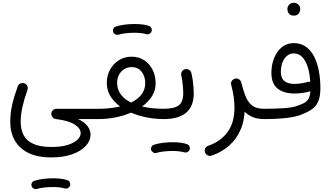

<svg xmlns="http://www.w3.org/2000/svg" viewBox="-20 -829 2342 1360"><path d="M52.6 34.3Q52.6 108.6 84.4 165.3Q116.2 222 180.7 254Q245.1 286 343.1 286Q427.9 286 490.2 264.1Q552.6 242.2 586.9 205.4Q621.3 168.5 621.3 124.1Q621.3 91.7 599.3 63.4Q577.3 35 533.4 14.5H678.7Q694.2 14.5 704.6 3.8Q715 -7 715 -22Q715 -37.4 704.6 -47.9Q694.2 -58.5 678.7 -58.5H380.1Q364.4 -58.5 353.3 -46.9Q342.2 -35.3 343.6 -19.3Q344.8 -6.3 353.8 3.1Q362.8 12.6 375.6 14.3Q466.5 25.2 509 52.9Q551.6 80.7 551.6 113.9Q551.6 139.1 527.8 161.5Q504 183.9 458.2 198Q412.4 212 345.5 212Q265.9 212 217.7 190.8Q169.5 169.5 148 129.4Q126.5 89.2 126.5 32.7Q126.5 -16 139.3 -73Q152 -129.9 174.5 -192Q179.5 -206.2 173.1 -220.1Q166.7 -233.9 152.5 -239Q138.2 -244 124.4 -237.7Q110.5 -231.4 105.5 -217.2Q80.5 -149.4 66.5 -88.1Q52.6 -26.7 52.6 34.3ZM203.7 489Q207.2 500.2 218.4 506.5Q229.5 512.9 241.3 509.4Q261.5 502.7 292.4 499.3Q323.3 495.8 356.9 495.8Q365.6 495.8 372.5 491.5Q379.5 487.3 383.7 480.1Q387.9 473 387.9 464.8Q387.9 452 378.8 442.9Q369.7 433.8 356.9 433.8Q321.9 433.8 286.1 438.2Q250.2 442.6 223.9 451.5Q211.7 455.1 206 466.1Q200.3 477.1 203.7 489ZM325.9 464.8Q325.9 477.5 335.1 486.7Q344.2 495.8 356.9 495.8Q380.4 495.8 402.6 498.4Q424.9 501.1 438.7 505.6Q445.4 507.3 451.8 506.3Q458.2 505.4 463.7 501.6Q469.1 497.9 472.9 492.2Q480.2 481 476.5 468Q472.8 455 460.9 448.7Q442.6 441.5 415.6 437.6Q388.6 433.8 356.9 433.8Q344.2 433.8 335.1 442.9Q325.9 452 325.9 464.8Z M642.2 -22Q642.2 -7 653 3.8Q663.8 14.5 678.7 14.5Q751.7 14.5 823.4 -2.9Q895 -20.4 953.6 -53.5Q1012.1 -86.6 1047.2 -133.7Q1082.3 -180.8 1082.3 -240.2Q1082.3 -291.7 1061 -334.3Q1039.7 -376.9 1001.5 -402.2Q963.3 -427.5 912.4 -427.5Q861.8 -427.5 822 -402.5Q782.2 -377.5 759.4 -335.4Q736.6 -293.2 736.6 -241.7Q736.6 -182.1 770.8 -134.6Q805 -87.2 862.7 -54Q920.5 -20.7 992.3 -3.1Q1064.1 14.5 1139.2 14.5H1139.6Q1155.1 14.5 1165.5 3.8Q1176 -7 1176 -22Q1176 -37.4 1165.5 -47.9Q1155.1 -58.5 1139.6 -58.5H1139.2Q1070.3 -58.5 1010.5 -69.7Q950.6 -80.9 905.5 -103.7Q860.5 -126.5 835.1 -161Q809.6 -195.5 809.6 -241.7Q809.6 -273.4 822.7 -298.6Q835.7 -323.8 859 -338.7Q882.3 -353.5 912.4 -353.5Q957.3 -353.5 983 -321Q1008.7 -288.5 1008.7 -240.2Q1008.7 -194.3 982.4 -160.1Q956.1 -125.9 910.2 -103.4Q864.4 -80.9 804.8 -69.7Q745.3 -58.5 678.7 -58.5Q663.8 -58.5 653 -47.9Q642.2 -37.4 642.2 -22ZM781.3 -603.8Q784.9 -592.6 796 -586.2Q807.1 -579.9 819 -583.4Q839.2 -590 870.1 -593.5Q900.9 -597 934.6 -597Q943.2 -597 950.2 -601.2Q957.1 -605.5 961.3 -612.6Q965.6 -619.8 965.6 -628Q965.6 -640.7 956.5 -649.9Q947.3 -659 934.6 -659Q899.5 -659 863.7 -654.6Q827.9 -650.2 801.6 -641.3Q789.4 -637.7 783.7 -626.7Q778 -615.7 781.3 -603.8ZM903.6 -628Q903.6 -615.2 912.7 -606.1Q921.8 -597 934.6 -597Q958.1 -597 980.3 -594.3Q1002.5 -591.7 1016.4 -587.2Q1023 -585.5 1029.4 -586.5Q1035.8 -587.4 1041.3 -591.1Q1046.8 -594.8 1050.5 -600.5Q1057.9 -611.8 1054.1 -624.8Q1050.4 -637.8 1038.5 -644Q1020.3 -651.3 993.3 -655.2Q966.2 -659 934.6 -659Q921.8 -659 912.7 -649.9Q903.6 -640.7 903.6 -628Z M1103.1 -22Q1103.1 -7 1113.9 3.8Q1124.7 14.5 1139.6 14.5Q1244.6 14.5 1298.6 -30.6Q1352.5 -75.7 1352.5 -169.6Q1352.5 -186.6 1350.8 -209.8Q1349.1 -233 1345.5 -258.8Q1341.9 -284.5 1336.2 -308.8Q1333.6 -323.8 1321.4 -332.7Q1309.3 -341.7 1294.3 -339.4Q1279.4 -337.2 1270.4 -324.8Q1261.5 -312.5 1263.5 -297.5Q1268.7 -275.5 1271.9 -251.3Q1275 -227.2 1276.5 -205.7Q1278 -184.2 1278 -169.9Q1278 -105.5 1245.1 -82Q1212.2 -58.5 1139.6 -58.5Q1124.7 -58.5 1113.9 -47.9Q1103.1 -37.4 1103.1 -22ZM1050.8 233.6Q1054.4 244.8 1065.5 251.2Q1076.7 257.5 1088.5 254Q1108.7 247.4 1139.6 243.9Q1170.5 240.4 1204.1 240.4Q1212.8 240.4 1219.7 236.2Q1226.6 231.9 1230.9 224.8Q1235.1 217.6 1235.1 209.4Q1235.1 196.7 1226 187.5Q1216.9 178.4 1204.1 178.4Q1169.1 178.4 1133.2 182.8Q1097.4 187.2 1071.1 196.1Q1058.9 199.7 1053.2 210.7Q1047.5 221.7 1050.8 233.6ZM1173.1 209.4Q1173.1 222.2 1182.2 231.3Q1191.3 240.4 1204.1 240.4Q1227.6 240.4 1249.8 243.1Q1272 245.7 1285.9 250.2Q1292.5 251.9 1299 250.9Q1305.4 250 1310.8 246.3Q1316.3 242.6 1320.1 236.9Q1327.4 225.6 1323.7 212.6Q1319.9 199.6 1308 193.4Q1289.8 186.1 1262.8 182.3Q1235.8 178.4 1204.1 178.4Q1191.3 178.4 1182.2 187.5Q1173.1 196.7 1173.1 209.4Z M1640.7 -270.5Q1629.5 -266.4 1621.6 -255Q1613.6 -243.6 1617.9 -227.2Q1640.9 -140 1640.9 -68.4Q1640.9 40.6 1591.1 107.5Q1541.2 174.4 1454.9 203.4Q1442.6 207.5 1434.8 220Q1426.9 232.5 1432.1 249.6Q1436 262.6 1449.3 270.6Q1462.6 278.5 1478.7 273.3Q1549.3 249.6 1602.1 203.4Q1655 157.2 1684.3 89.1Q1713.6 20.9 1713.6 -68.4Q1713.6 -151.2 1688.9 -245.4Q1686.8 -254.6 1679.7 -261.8Q1672.7 -268.9 1662.7 -271.9Q1652.6 -274.8 1640.7 -270.5ZM1617.6 -228Q1632.2 -178.3 1650.6 -134.3Q1669 -90.3 1695.3 -56.9Q1721.6 -23.4 1759.4 -4.4Q1797.3 14.5 1850.6 14.5H1851.1Q1866.5 14.5 1877 3.8Q1887.4 -7 1887.4 -22Q1887.4 -37.4 1877 -47.9Q1866.5 -58.5 1851.1 -58.5H1850.6Q1811.3 -58.5 1785.2 -70.5Q1759.2 -82.5 1742 -106.2Q1724.9 -129.9 1712.7 -164.7Q1700.5 -199.5 1689.1 -244.7Q1685.3 -259.1 1672.4 -267.5Q1659.5 -275.8 1645 -272.1Q1635.3 -269.8 1627.8 -262.8Q1620.4 -255.7 1617.3 -246.6Q1614.3 -237.5 1617.6 -228Z M1814.6 -22Q1814.6 -7 1825.3 3.8Q1836.1 14.5 1851.1 14.5Q1944 14.5 2017.6 5.6Q2091.2 -3.4 2134.8 -25.8Q2174.9 -41.9 2200.3 -64Q2225.6 -86 2237.5 -119.5Q2249.4 -153.1 2249.4 -203.3Q2249.4 -271.1 2238 -329.3Q2226.6 -387.6 2203.5 -431.2Q2180.4 -474.7 2144.9 -499.2Q2109.4 -523.7 2060.9 -523.7Q2011.5 -523.7 1976 -494.5Q1940.5 -465.3 1921.4 -417.3Q1902.4 -369.3 1902.4 -312.7Q1902.4 -237.1 1945.9 -201.8Q1989.4 -166.6 2066.9 -166.6Q2093.4 -166.6 2123.1 -170.8Q2152.7 -175 2180.3 -182.9Q2194.1 -186.5 2201.2 -199.6Q2208.3 -212.7 2203.4 -226.8Q2199.6 -238.9 2187.7 -245.8Q2175.8 -252.8 2162.2 -249.3Q2138.4 -242.5 2113 -238.6Q2087.6 -234.6 2066.2 -234.6Q2020.6 -234.6 1995 -254.6Q1969.4 -274.7 1969.4 -321.7Q1969.4 -354.6 1980 -384.1Q1990.7 -413.6 2011.1 -432.1Q2031.6 -450.6 2060.5 -450.6Q2091.7 -450.6 2114 -431.2Q2136.3 -411.9 2150.9 -377.8Q2165.6 -343.6 2172.5 -298.5Q2179.3 -253.4 2179.3 -202Q2179.3 -163.8 2170.6 -141Q2161.9 -118.3 2142.6 -105Q2123.3 -91.8 2091.5 -81.6Q2058.5 -67.7 1996.6 -63.1Q1934.6 -58.5 1851.1 -58.5Q1836.1 -58.5 1825.3 -47.9Q1814.6 -37.4 1814.6 -22ZM2015.8 -766.2Q2015.8 -755.5 2019.1 -745.7Q2022.9 -735 2032.6 -726.7Q2042.3 -718.4 2060.5 -718.4Q2078.7 -718.4 2088.8 -726.3Q2098.8 -734.2 2102.8 -745.1Q2106.7 -756.1 2106.7 -765.6Q2106.7 -778.1 2099.5 -789.3Q2094 -797.9 2084.4 -803.6Q2074.7 -809.3 2060.9 -809.3Q2040.5 -809.3 2028.1 -796Q2015.8 -782.7 2015.8 -766.2Z"/></svg>

Font: Mikhak VF
Style: Regular
Weight: 100
Designer: Amin Abedi
Version: Version 3.001